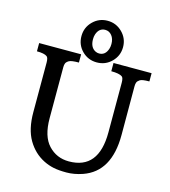

<svg xmlns="http://www.w3.org/2000/svg" viewBox="-139 -1089 1067 1208"><g transform="rotate(15 394.5 -484.5)"><path d="M30.8 0ZM403.3 -61.5Q597.2 -61.5 597.2 -302.2V-625.5Q597.2 -657.2 586.4 -665Q566.9 -678.7 515.1 -678.7V-732.4H763.2V-678.7Q716.8 -678.7 702.6 -669.7Q688.5 -660.6 684.6 -650.4Q680.7 -640.1 680.7 -625.5L681.2 -307.6Q681.2 -67.9 511.2 -8.8Q457 9.8 406.7 9.8Q356.4 9.8 322.5 2.7Q288.6 -4.4 257.3 -20Q189 -54.2 148.4 -123.5Q107.9 -192.9 107.9 -302.7V-625.5Q107.9 -656.7 97.2 -665Q79.1 -678.7 30.8 -678.7V-732.4H304.2V-678.7Q254.9 -678.7 240 -669.7Q225.1 -660.6 220.9 -650.4Q216.8 -640.1 216.8 -625.5V-292.5Q216.8 -174.8 270 -118.2Q323.2 -61.5 403.3 -61.5ZM411.6 -708.5Q355 -708.5 315.7 -747.8Q276.4 -787.1 276.4 -843.8Q276.4 -900.4 315.9 -939.9Q355.5 -979.5 411.6 -979.5Q467.8 -979.5 507.6 -939.7Q547.4 -899.9 547.4 -843.8Q547.4 -787.6 507.8 -748Q468.3 -708.5 411.6 -708.5ZM411.6 -766.6Q451.7 -766.6 466.8 -811.5Q471.7 -825.7 471.7 -843.8Q471.7 -877.9 454.6 -899.2Q437.5 -920.4 411.6 -920.4Q371.6 -920.4 356.4 -876Q351.6 -861.8 351.6 -843.8Q351.6 -790 388.2 -772Q399.4 -766.6 411.6 -766.6Z"/></g></svg>

Font: Arbutus Slab
Style: Regular
Weight: 400
Version: Version 1.002; ttfautohint (v0.92) -l 10 -r 16 -G 200 -x 7 -